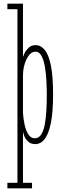

<svg xmlns="http://www.w3.org/2000/svg" viewBox="-20 -770 354 1040"><path d="M20 250V220H74.5V-720H20V-750H104.5V-462Q105.5 -466 112.8 -481.5Q120 -497 134.8 -511.2Q149.5 -525.5 173 -525.5Q201.5 -525.5 222.8 -499.2Q244 -473 255.8 -414.5Q267.5 -356 267.5 -259Q267.5 -164.5 255.8 -105Q244 -45.5 222.5 -17.5Q201 10.5 171.5 10.5Q151.5 10.5 138.5 1.5Q125.5 -7.5 118.2 -19.8Q111 -32 108 -42.8Q105 -53.5 104.5 -57.5V220H153.5V250ZM168.5 -21Q189.5 -21 202.5 -40.5Q215.5 -60 222 -93.2Q228.5 -126.5 231 -168.8Q233.5 -211 233.5 -256.5Q233.5 -290 231.5 -330Q229.5 -370 223.5 -406.5Q217.5 -443 205.2 -466.5Q193 -490 172 -490Q156.5 -490 144.2 -478.5Q132 -467 123 -448Q114 -429 109.2 -406.8Q104.5 -384.5 104.5 -363.5V-157.5Q106.5 -127.5 113 -96Q119.5 -64.5 133 -42.8Q146.5 -21 168.5 -21Z"/></svg>

Font: Imbue Thin
Style: Regular
Weight: 100
Designer: Tyler Finck
Foundry: Etcetera Type Company
Version: Version 1.102